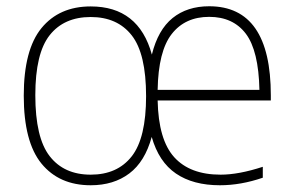

<svg xmlns="http://www.w3.org/2000/svg" viewBox="-20 -568 909 598"><path d="M823.5 -255H471Q473.5 -132.5 522.8 -78.2Q572 -24 667 -24Q723.5 -24 798.5 -48.5V-14.5Q730 9 665 9Q581.5 9 528 -27.5Q474.5 -64 452.5 -141.5Q431.5 -64.5 382.8 -27.8Q334 9 262.5 9Q164.5 9 109.2 -58.5Q54 -126 54 -270Q54 -413 109.2 -480.5Q164.5 -548 262.5 -548Q412 -548 453 -398Q472 -475 517.5 -511.8Q563 -548.5 631.5 -548.5Q823.5 -548.5 823.5 -271ZM471 -288H788Q785.5 -410 745.8 -462.8Q706 -515.5 631.5 -515.5Q556.5 -515.5 514.8 -462Q473 -408.5 471 -288ZM435 -268.5Q435 -401 390.2 -458Q345.5 -515 262.5 -515Q179.5 -515 134.8 -458.5Q90 -402 90 -271.5Q90 -139 134.8 -81.5Q179.5 -24 262.5 -24Q345.5 -24 390.2 -81Q435 -138 435 -268.5Z"/></svg>

Font: Encode Sans Thin
Style: Regular
Weight: 250
Designer: Multiple Designers
Foundry: Impallari Type
Version: Version 2.000